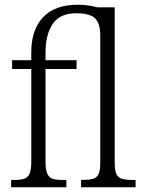

<svg xmlns="http://www.w3.org/2000/svg" viewBox="-20 -790 602 810"><path d="M27 -31H44Q70 -31 84 -36.5Q98 -42 105 -58.5Q112 -75 112 -108V-499H31V-536H112V-570Q112 -664 161.5 -717Q211 -770 308 -770Q351 -770 391 -759H464V-104Q464 -71 471 -56Q478 -41 493.5 -36Q509 -31 540 -31H552V0H322V-31H328Q358 -31 373.5 -36Q389 -41 396 -56Q403 -71 403 -104V-641Q403 -690 381.5 -712Q360 -734 301 -734Q232 -734 202 -688.5Q172 -643 172 -569V-536H303V-499H172V-108Q172 -75 179 -58.5Q186 -42 200 -36.5Q214 -31 240 -31H260V0H27Z"/></svg>

Font: Noto Serif NarrowLight
Style: Regular
Weight: 300
Width: 4
Designer: Monotype Design Team
Foundry: Monotype Imaging Inc.
Version: Version 1.001